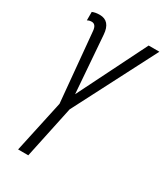

<svg xmlns="http://www.w3.org/2000/svg" viewBox="-181 -804 766 883"><g transform="rotate(30 201.5 -362.0)"><path d="M119 0 178 -278 403 -714H346L165 -351L142 -654Q137 -724 81 -724Q58 -724 42 -717V-672Q52 -678 65 -678Q88 -678 91 -644L125 -277L65 0Z"/></g></svg>

Font: Noto Sans Display Condensed Light
Style: Italic
Weight: 300
Width: 3
Designer: Monotype Design team
Foundry: Monotype Imaging Inc.
Version: 1.000